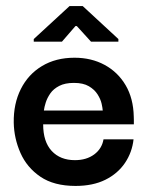

<svg xmlns="http://www.w3.org/2000/svg" viewBox="-20 -603 502 633"><path d="M229 10Q158 10 113.3 -20.3Q68.7 -50.7 47.5 -98.7Q26.3 -146.7 25.3 -198.7Q24.3 -261 48.7 -309.5Q73 -358 118.5 -385.3Q164 -412.7 225.7 -412.7Q281.3 -412.7 325 -389Q368.7 -365.3 394.2 -322Q419.7 -278.7 421 -218.7Q421.3 -216.7 421.3 -207.5Q421.3 -198.3 421.3 -193H122.3Q122.3 -135.7 150.5 -105.3Q178.7 -75 227 -75Q265 -75 290.5 -93.8Q316 -112.7 321.3 -143.7H420.3Q415.7 -101 392 -65.8Q368.3 -30.7 327.3 -10.3Q286.3 10 229 10ZM124.7 -238.7H318.7Q318.3 -246.3 315 -261.2Q311.7 -276 301.7 -291.8Q291.7 -307.7 273 -318.7Q254.3 -329.7 223.7 -329.7Q194.3 -329.7 175.3 -319.8Q156.3 -310 146 -295.2Q135.7 -280.3 130.8 -265Q126 -249.7 124.7 -238.7ZM91.3 -465.7V-474.3L209.3 -583H252.7L370.3 -474.3V-465.7H280L233.3 -517H228.7L184.3 -465.7Z"/></svg>

Font: Darker Grotesque Light
Style: Regular
Weight: 300
Designer: Gabriel Lam
Foundry: TypeRant
Version: Version 1.000;gftools[0.9.28]